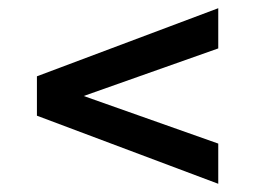

<svg xmlns="http://www.w3.org/2000/svg" viewBox="-20 -568 622 468"><path d="M512 -120 70 -286V-382L512 -548V-450L184 -334L512 -218Z"/></svg>

Font: Celebes SemiBold
Style: Regular
Weight: 600
Designer: Anugrah Pasau
Foundry: Lafontype
Version: Version 1.000